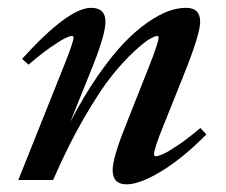

<svg xmlns="http://www.w3.org/2000/svg" viewBox="-20 -465 583 496"><path d="M27.3 0 144 -292Q169.9 -356.4 169.9 -367.7Q169.9 -372.1 165.5 -372.1Q160.2 -372.1 147.2 -365.7Q134.3 -359.4 108.9 -341.6Q83.5 -323.7 53.7 -297.9L37.1 -313Q156.7 -444.8 215.3 -444.8Q252.4 -444.8 252.4 -408.7Q252.4 -377 220.7 -296.9L161.6 -149.9Q195.8 -215.8 231.9 -268.1Q268.1 -320.3 299.1 -352.8Q330.1 -385.3 360.6 -406.5Q391.1 -427.7 415.3 -436.3Q439.5 -444.8 460.4 -444.8Q497.1 -444.8 497.1 -408.7Q497.1 -377.4 456.1 -274.9L401.4 -138.2Q377.9 -81.1 377.9 -65.9Q377.9 -61.5 382.3 -61.5Q388.7 -61.5 401.1 -66.9Q413.6 -72.3 439.7 -89.8Q465.8 -107.4 497.6 -134.3L513.2 -117.7Q451.7 -55.7 396.2 -22.2Q340.8 11.2 307.1 11.2Q271 11.2 271 -25.4Q271 -56.6 303.7 -138.2L362.8 -287.6Q389.6 -354.5 389.6 -368.2Q389.6 -372.1 385.7 -372.1Q380.9 -372.1 367.4 -364.7Q354 -357.4 326.9 -332.5Q299.8 -307.6 269.3 -269.8Q238.8 -231.9 197.5 -160.9Q156.2 -89.8 117.2 0Z"/></svg>

Font: Elstob SemiBold
Style: Italic
Weight: 600
Italic angle: -20°
Designer: Peter S. Baker
Version: Version 1.015